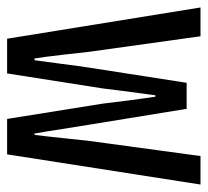

<svg xmlns="http://www.w3.org/2000/svg" viewBox="-42 -542 584 540"><g transform="rotate(90 250.0 -272.0)"><path d="M88.9 0 1 -543.9H82L126 -228.5Q127.9 -210.9 133.8 -158.7Q139.6 -106.4 144.5 -77.1H149.4Q153.3 -104.5 159.7 -154.3Q166 -204.1 169.9 -228.5L212.9 -504.9H286.1L331.1 -228.5Q335 -206.1 342.8 -155.3Q350.6 -104.5 355.5 -77.1H359.4Q363.3 -107.4 369.1 -163.6Q375 -219.7 376 -228.5L418.9 -543.9H499L414.1 0H314.5L271.5 -268.6Q261.7 -352.5 252 -417H248Q246.1 -404.3 239.3 -352.5Q232.4 -300.8 228.5 -267.6L186.5 0Z"/></g></svg>

Font: Gen Shin Gothic Monospace Regular
Style: Regular
Weight: 400
Designer: [Source Han Sans]
Ryoko NISHIZUKA  (kana & ideographs); Paul D. Hunt (Latin, Greek & Cyrillic); Wenlong ZHANG  (bopomofo
Version: Version 1.002.20150607